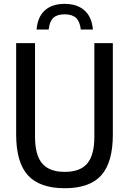

<svg xmlns="http://www.w3.org/2000/svg" viewBox="-20 -963 666 992"><path d="M314.5 9.5Q185.5 9.5 124.5 -57Q63.5 -123.5 63.5 -268V-740H161V-256.5Q161 -162 198 -118.5Q235 -75 314.5 -75Q394.5 -75 431 -118.5Q467.5 -162 467.5 -256.5V-740H563V-268Q563 -123.5 503 -57Q443 9.5 314.5 9.5ZM169 -810.5Q174.5 -876 211.8 -909.5Q249 -943 314 -943Q378.5 -943 416.5 -909.2Q454.5 -875.5 460 -810.5H397.5Q392.5 -852.5 372.5 -870.8Q352.5 -889 314 -889Q275 -889 255.5 -870.8Q236 -852.5 231.5 -810.5Z"/></svg>

Font: Encode Sans Cnd Md
Style: Regular
Weight: 500
Width: 3
Designer: Multiple Designers
Foundry: Impallari Type
Version: Version 3.002; ttfautohint (v1.8.3) -l 8 -r 50 -G 200 -x 14 